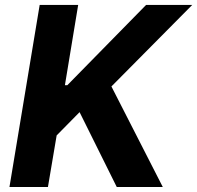

<svg xmlns="http://www.w3.org/2000/svg" viewBox="-20 -747 788 767"><path d="M17.8 0H171.5L206.3 -206L297.9 -299L446.4 0H630.3L425.1 -401.6L747.9 -727.3H563.6L248.9 -406.6H239.3L292.3 -727.3H138.5Z"/></svg>

Font: TID UI
Style: Bold Italic
Weight: 700
Italic angle: -9.39999°
Designer: The TID Project Authors
Foundry: Bakken & Bæck
Version: Version 1.001;hotconv 1.0.109;makeotfexe 2.5.65596